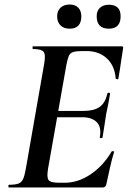

<svg xmlns="http://www.w3.org/2000/svg" viewBox="-20 -830 571 850"><path d="M20 0Q17 0 17 -6Q17 -12 20 -12Q47 -12 61 -17Q75 -22 82 -37Q89 -52 94 -81L175 -544Q183 -587 173.5 -600Q164 -613 126 -613Q124 -613 124 -619Q124 -625 126 -625H519Q527 -625 525 -616Q522 -597 518 -571Q514 -545 510.5 -521Q507 -497 504 -482Q503 -478 497.5 -479.5Q492 -481 492 -483Q488 -539 453 -571.5Q418 -604 363 -604H345Q317 -604 303.5 -599.5Q290 -595 284.5 -582Q279 -569 274 -543L193 -85Q186 -45 195 -33Q204 -21 241 -21H267Q326 -21 381.5 -58.5Q437 -96 474 -159Q476 -162 481.5 -160.5Q487 -159 485 -157Q476 -128 467 -88.5Q458 -49 451 -15Q448 0 435 0ZM434 -222Q433 -218 427 -218.5Q421 -219 422 -223Q430 -267 408.5 -289Q387 -311 344 -311H187L191 -339H351Q396 -339 421 -356.5Q446 -374 455 -415Q456 -420 462 -419.5Q468 -419 467 -414Q462 -382 458 -363.5Q454 -345 450 -325Q446 -300 442.5 -275.5Q439 -251 434 -222ZM288 -703Q263 -703 248 -717.5Q233 -732 233 -758Q233 -782 248 -796Q263 -810 288 -810Q313 -810 326.5 -796Q340 -782 340 -758Q340 -703 288 -703ZM462 -703Q408 -703 408 -758Q408 -782 422.5 -795.5Q437 -809 462 -809Q514 -809 514 -758Q514 -703 462 -703Z"/></svg>

Font: Cormorant Infant Light
Style: Italic
Weight: 300
Italic angle: -10°
Designer: Christian Thalmann (Catharsis Fonts)
Foundry: Catharsis Fonts
Version: Version 4.001